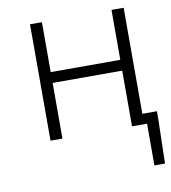

<svg xmlns="http://www.w3.org/2000/svg" viewBox="-81 -597 764 856"><g transform="rotate(-10 301.0 -169.0)"><path d="M549 0H481V-252H166V0H112V-527H166V-301H481V-527H536V-47H602V-14L597 189H549Z"/></g></svg>

Font: Nebula Sans Light
Style: Regular
Weight: 300
Designer: Paul D. Hunt for Adobe (as Source Sans)
Foundry: Nebula Entertainment & Broadcasting LLC
Version: Version 1.010